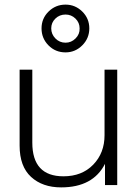

<svg xmlns="http://www.w3.org/2000/svg" viewBox="-20 -802 583 832"><path d="M245 10Q164 10 114.5 -35.5Q65 -81 65 -171V-500H120V-184Q120 -38 255 -38Q335 -38 384 -88.5Q433 -139 433 -216V-500H488V0H435V-92Q383 10 245 10ZM264 -782Q306 -782 336.5 -752Q367 -722 367 -679Q367 -636 336.5 -605.5Q306 -575 264 -575Q220 -575 190 -605.5Q160 -636 160 -679Q160 -722 190.5 -752Q221 -782 264 -782ZM264 -617Q289 -617 307.5 -635.5Q326 -654 325 -679Q325 -704 307 -721.5Q289 -739 264 -739Q238 -739 220 -721.5Q202 -704 202 -679Q202 -654 220 -635.5Q238 -617 264 -617Z"/></svg>

Font: Human Sans Light
Style: Regular
Weight: 300
Designer: Tim Radville
Foundry: Continuum
Version: Version 1.000;FEAKit 1.0